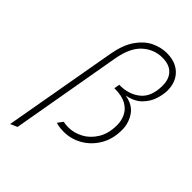

<svg xmlns="http://www.w3.org/2000/svg" viewBox="-269 -799 1080 1080"><g transform="rotate(45 271.0 -259.0)"><path d="M41 194 161 -486Q176 -569 210.5 -618.5Q245 -668 290.2 -690Q335.5 -712 383 -712Q430 -712 463.8 -693.8Q497.5 -675.5 515.8 -642.5Q534 -609.5 534 -566Q534 -534 521.5 -494.5Q509 -455 477 -422.5Q445 -390 387 -379Q452.5 -368 481.2 -324Q510 -280 510 -228Q510 -154.5 478 -100.8Q446 -47 394.8 -17.5Q343.5 12 285 12Q262.5 12 246.8 9.2Q231 6.5 222 3L245 -28Q254 -26 264 -25Q274 -24 286 -24Q330.5 -24 373 -46.8Q415.5 -69.5 443.2 -114.8Q471 -160 471 -228Q471 -263 456.2 -293.8Q441.5 -324.5 407.8 -343.8Q374 -363 317 -363H313L319 -396H323Q398 -396 446.5 -437Q495 -478 495 -565Q495 -617 466.5 -646.5Q438 -676 383 -676Q317 -676 266.5 -631Q216 -586 198 -486L82 176Z"/></g></svg>

Font: Overpass Thin
Style: Italic
Weight: 250
Italic angle: -10°
Designer: Delve Withrington, Dave Bailey, Thomas Jockin
Foundry: Delve Fonts LLC
Version: Version 4.000